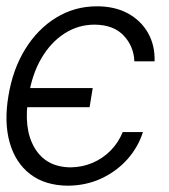

<svg xmlns="http://www.w3.org/2000/svg" viewBox="-27 -572 531 603"><path d="M264.2 -295.4 254.4 -235.4H6.8L16.1 -295.4ZM458.5 -379.4H395Q393.1 -426.8 361.3 -460.4Q329.6 -494.1 270 -494.6Q218.8 -494.6 175.5 -466.8Q132.3 -439 103 -388.9Q73.7 -338.9 63 -271Q45.4 -169.4 81.3 -108.2Q117.2 -46.9 195.3 -46.4Q231.9 -46.9 264.2 -60.8Q296.4 -74.7 320.8 -99.6Q345.2 -124.5 358.4 -157.2H421.9Q406.7 -109.4 372.8 -71.5Q338.9 -33.7 291.3 -11.5Q243.7 10.7 186.5 11.2Q114.7 10.7 68.1 -24.9Q21.5 -60.5 3.4 -124.3Q-14.6 -188 -0.5 -271Q13.2 -354.5 52.2 -417.7Q91.3 -481 149.4 -516.6Q207.5 -552.2 277.3 -552.2Q333.5 -552.2 374.5 -530Q415.5 -507.8 437.7 -468.8Q460 -429.7 458.5 -379.4Z"/></svg>

Font: Inter Tight Light
Style: Italic
Weight: 300
Italic angle: -9.39999°
Designer: Rasmus Andersson
Foundry: rsms
Version: Version 3.004